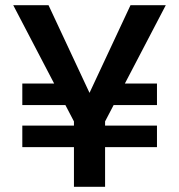

<svg xmlns="http://www.w3.org/2000/svg" viewBox="-20 -720 690 740"><path d="M265 0V-252L31 -700H167L347 -315H303L483 -700H619L385 -252V0ZM66 -153V-236H585V-153ZM66 -315V-398H281L287 -315ZM387 -315 393 -398H585V-315Z"/></svg>

Font: Host Grotesk Light SemiBold
Style: Regular
Weight: 600
Version: Version 1.003